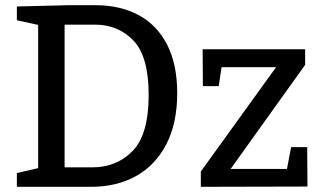

<svg xmlns="http://www.w3.org/2000/svg" viewBox="-20 -720 1245 740"><path d="M348 -700Q442 -700 513 -662.5Q584 -625 623.5 -549Q663 -473 663 -361Q663 -245 621 -164Q579 -83 504.5 -41.5Q430 0 331 0H45V-53L127 -72V-624L45 -642V-695L246 -700ZM335 -75Q430 -75 491.5 -138.5Q553 -202 553 -354Q553 -502 494.5 -563.5Q436 -625 346 -625H229V-75ZM1102 -153H1164L1165 -1L754 0V-59L1044 -461H834L823 -388H762L761 -530H1156V-470L869 -69H1086Z"/></svg>

Font: Bitter Pro Medium
Style: Regular
Weight: 500
Designer: Sol Matas, and Bitter project Authors
Foundry: Sol Matas
Version: Version 1.010